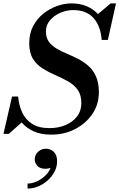

<svg xmlns="http://www.w3.org/2000/svg" viewBox="-58 -780 704 1133"><path d="M147 159.2Q147 134.8 166.2 116.2Q185.4 97.6 212.6 97.6Q240.6 97.6 259.8 116.4Q279 135.2 279 171.2Q279 204 263.8 233Q248.6 262 223.4 284.6Q198.2 307.2 167.2 320Q136.2 332.8 104.6 332.8V303.2Q130.2 303.2 157.6 291.2Q185 279.2 207.4 258.2Q229.8 237.2 240.6 210.8Q225.4 216 210.2 216Q179 216 163 199.4Q147 182.8 147 159.2ZM-6 10H-37.5L13 -210.5H49Q53 -161 72 -118.5Q91 -76 130.2 -50Q169.5 -24 234 -24Q285.5 -24 328.2 -41.8Q371 -59.5 396.5 -92.5Q422 -125.5 422 -171Q422 -220.5 399.8 -250.8Q377.5 -281 342.5 -300.5Q307.5 -320 268 -337Q228.5 -354 193.5 -376Q158.5 -398 136.5 -433Q114.5 -468 114.5 -525Q114.5 -583 138 -627Q161.5 -671 199 -700.5Q236.5 -730 280 -745Q323.5 -760 363.5 -760Q413.5 -760 453 -743.5Q492.5 -727 520 -697L595 -760H626.5L578.5 -544.5H542Q536 -626.5 494 -673.5Q452 -720.5 374 -720.5Q335 -720.5 298 -704.5Q261 -688.5 237 -660.2Q213 -632 213 -595Q213 -558 230 -534.2Q247 -510.5 274.8 -494Q302.5 -477.5 336 -463.5Q369.5 -449.5 402.8 -432.5Q436 -415.5 463.8 -391Q491.5 -366.5 508.5 -328.8Q525.5 -291 525.5 -235Q525.5 -165 487.8 -108.5Q450 -52 386.2 -18.8Q322.5 14.5 244.5 14.5Q183.5 14.5 140.5 -5Q97.5 -24.5 70 -57.5Z"/></svg>

Font: Bodoni* 06pt Medium
Style: Italic
Weight: 500
Italic angle: -13°
Version: Version 2.3